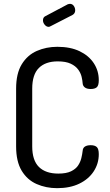

<svg xmlns="http://www.w3.org/2000/svg" viewBox="-20 -975 572 1001"><path d="M278 6Q220 6 171 -15.5Q122 -37 93 -85Q64 -133 64 -212V-513Q64 -592 93.5 -640Q123 -688 172 -709.5Q221 -731 279 -731Q347 -731 395 -708Q443 -685 469 -645.5Q495 -606 495 -557Q495 -529 484.5 -520Q474 -511 453 -511Q433 -511 422.5 -519Q412 -527 411 -540Q410 -555 405.5 -574.5Q401 -594 387.5 -612.5Q374 -631 348.5 -643Q323 -655 281 -655Q217 -655 182.5 -620.5Q148 -586 148 -513V-212Q148 -139 183 -104.5Q218 -70 284 -70Q326 -70 350.5 -82Q375 -94 387 -112Q399 -130 404 -150.5Q409 -171 411 -189Q412 -204 423 -211Q434 -218 453 -218Q474 -218 484.5 -208.5Q495 -199 495 -171Q495 -122 468.5 -81.5Q442 -41 393.5 -17.5Q345 6 278 6ZM234 -835Q222 -835 213 -846Q204 -857 204 -869Q204 -885 217 -891L334 -953Q340 -955 344 -955Q357 -955 364.5 -944.5Q372 -934 372 -921Q372 -905 358 -897L245 -839Q242 -838 239.5 -836.5Q237 -835 234 -835Z"/></svg>

Font: Dosis Medium
Style: Regular
Weight: 500
Designer: EdgarTolentino, PabloImpallari, IginoMarini
Foundry: EdgarTolentino, PabloImpallari, IginoMarini
Version: Version 3.001; ttfautohint (v1.8.2)